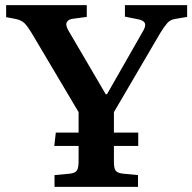

<svg xmlns="http://www.w3.org/2000/svg" viewBox="-20 -730 751 750"><path d="M193 0V-46L256 -52Q276 -55 281.5 -66Q287 -77 287 -100V-160H192L198 -212H287V-292L103 -602Q88 -627 76 -639Q64 -651 41 -656L4 -663V-710H319V-664L267 -657Q246 -655 240.5 -642.5Q235 -630 250 -606L393 -362H398L535 -602Q551 -627 546 -639Q541 -651 518 -655L468 -665V-710H711V-664L664 -656Q645 -653 633.5 -640Q622 -627 606 -601L425 -292V-212H520V-160H425V-97Q425 -74 431 -64.5Q437 -55 457 -52L519 -46V0Z"/></svg>

Font: Literata 36pt SemiBold
Style: Regular
Weight: 600
Designer: Latin by Veronika Burian and Jose Scaglione. Greek by Irene Vlachou. Cyrillic by Vera Evstafieva.
Foundry: TypeTogether
Version: Version 3.002